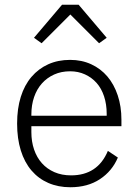

<svg xmlns="http://www.w3.org/2000/svg" viewBox="-20 -776 583 808"><path d="M276 12Q225 12 183.5 -6Q142 -24 112.5 -58.5Q83 -93 67.5 -143Q52 -193 52 -256Q52 -319 67.5 -368.5Q83 -418 112.5 -452.5Q142 -487 183 -505.5Q224 -524 275 -524Q324 -524 364 -505.5Q404 -487 432 -454Q460 -421 475.5 -374.5Q491 -328 491 -272V-245H112V-220Q112 -180 123.5 -146.5Q135 -113 156.5 -89Q178 -65 209 -51.5Q240 -38 279 -38Q391 -38 434 -141L476 -113Q452 -56 400.5 -22Q349 12 276 12ZM275 -476Q238 -476 208 -462.5Q178 -449 156.5 -425Q135 -401 123.5 -367.5Q112 -334 112 -294V-289H429V-297Q429 -337 418 -370.5Q407 -404 386.5 -427Q366 -450 337.5 -463Q309 -476 275 -476ZM311 -756 429 -617 397 -594 276 -715 155 -594 123 -617 241 -756Z"/></svg>

Font: IBM Plex Sans Thai Looped Light
Style: Regular
Weight: 300
Designer: Mike Abbink, Paul van der Laan, Pieter van Rosmalen, Ben Mitchell, Mark Frömberg
Foundry: Bold Monday
Version: Version 1.1